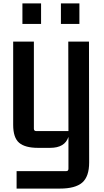

<svg xmlns="http://www.w3.org/2000/svg" viewBox="-20 -855 609 1122"><path d="M380 131V-55Q359 9 273 9H202Q127 9 92 -20.5Q57 -50 57 -126V-612H178V-103Q178 -89 192 -89H380L379 -612H500L501 94Q501 177 460.5 212Q420 247 330 247H77V145H367Q380 145 380 131ZM111 -715V-835H220V-715ZM336 -715V-835H444V-715Z"/></svg>

Font: Kdam Thmor Pro
Style: Regular
Weight: 400
Designer: Sovichet Tep, Longdey Hak
Foundry: Anagata Design
Version: Version 1.003; ttfautohint (v1.8.4.7-5d5b)